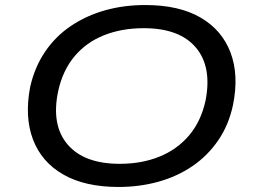

<svg xmlns="http://www.w3.org/2000/svg" viewBox="-20 -734 1012 763"><path d="M451 9Q318 9 231.5 -40.5Q145 -90 111 -180Q77 -270 100 -389Q118 -468 159.5 -529Q201 -590 262 -631Q323 -672 397.5 -693Q472 -714 557 -714Q691 -714 776.5 -664.5Q862 -615 896 -525.5Q930 -436 906 -317Q889 -237 847 -176Q805 -115 745 -74Q685 -33 610 -12Q535 9 451 9ZM456 -83Q543 -83 613.5 -111.5Q684 -140 731.5 -196Q779 -252 797 -335Q823 -469 758 -545.5Q693 -622 551 -622Q464 -622 393.5 -594Q323 -566 276 -510Q229 -454 211 -371Q183 -237 248.5 -160Q314 -83 456 -83Z"/></svg>

Font: Nunito Sans 10pt Expanded Medium
Style: Italic
Weight: 500
Width: 7
Italic angle: -9°
Designer: Vernon Adams
Foundry: Vernon Adams
Version: Version 3.101;gftools[0.9.27]